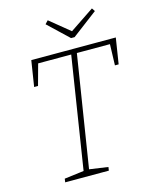

<svg xmlns="http://www.w3.org/2000/svg" viewBox="-129 -964 836 1049"><g transform="rotate(-15 289.5 -440.0)"><path d="M107 0 110 -20 229 -35 219 -26 321 -675 330 -666H123L135 -675L100 -547H78L101 -693H579L556 -547H535L539 -675L548 -666H342L353 -675L250 -26L245 -36L357 -20L354 0ZM494 -880 506 -862 362 -753H342L227 -862L244 -880L364 -782H348Z"/></g></svg>

Font: Bitter Thin ExtraLight
Style: Italic
Weight: 250
Italic angle: -9°
Version: Version 2.002